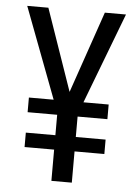

<svg xmlns="http://www.w3.org/2000/svg" viewBox="-52 -755 576 796"><g transform="rotate(5 236.0 -357.0)"><path d="M235 -374 117 -714H29L172 -336H69V-275H192V-190H69V-130H192V0H277V-130H401V-190H277V-275H401V-336H296L440 -714H352Z"/></g></svg>

Font: Noto Sans Devanagari UI Condensed
Style: Regular
Weight: 400
Width: 3
Designer: Jelle Bosma - Monotype Design Team
Foundry: Monotype Imaging Inc.
Version: Version 2.004